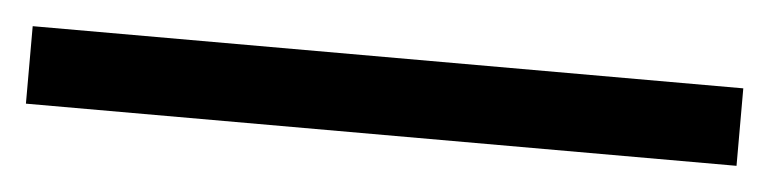

<svg xmlns="http://www.w3.org/2000/svg" viewBox="-23 36 634 158"><g transform="rotate(5 293.5 115.0)"><path d="M0 147V83H587V147Z"/></g></svg>

Font: M PLUS 1
Style: Regular
Weight: 400
Designer: Coji Morishita
Foundry: UNDERFOREST DESIGN
Version: Version 1.001